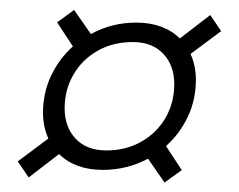

<svg xmlns="http://www.w3.org/2000/svg" viewBox="-20 -454 492 395"><path d="M16.5 -122 79.5 -169Q68.5 -193 68.5 -222.5Q68.5 -263 85 -298Q101.5 -333 130 -358.5L97.5 -408L132.5 -433.5L167 -384Q210 -407.5 260 -407.5Q316.5 -407.5 350 -375L412.5 -423L435 -390L372 -343Q383 -319 383 -289.5Q383 -249 366.5 -214Q350 -179 321.5 -153.5L354 -104L318.5 -78.5L284.5 -127.5Q241.5 -104.5 191.5 -104.5Q135 -104.5 101.5 -137L39 -89ZM199 -144.5Q239.5 -144.5 271.2 -162.8Q303 -181 320.8 -212Q338.5 -243 338.5 -281Q338.5 -319.5 315.8 -343.5Q293 -367.5 253 -367.5Q212 -367.5 180.2 -349.2Q148.5 -331 130.8 -300Q113 -269 113 -231Q113 -192.5 135.8 -168.5Q158.5 -144.5 199 -144.5Z"/></svg>

Font: Newsreader Display
Style: Bold Italic
Weight: 700
Italic angle: -17°
Designer: Hugues Gentile
Foundry: Production Type
Version: Version 1.001